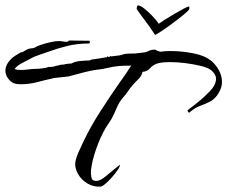

<svg xmlns="http://www.w3.org/2000/svg" viewBox="-58 -657 842 711"><path d="M454 -637Q463 -636 478 -624Q493 -612 507.5 -596.5Q522 -581 530 -569Q535 -573 551.5 -583.5Q568 -594 587.5 -605.5Q607 -617 622.5 -625Q638 -633 641 -633Q643 -633 643 -629.5Q643 -626 643 -624Q642 -619 624.5 -604.5Q607 -590 583.5 -572.5Q560 -555 540.5 -542Q521 -529 516 -528L514 -531Q496 -559 480.5 -579Q465 -599 450 -621Q447 -624 449 -630Q449 -637 454 -637ZM315 34Q288 36 265 22Q242 8 230 -14.5Q218 -37 221 -57Q225 -77 234 -96Q243 -115 251 -133Q279 -191 314.5 -246Q350 -301 387 -354Q401 -373 408.5 -384.5Q416 -396 428 -414Q400 -414 382 -412.5Q364 -411 338 -405Q322 -401 306.5 -399.5Q291 -398 274 -394Q255 -390 235.5 -384.5Q216 -379 196 -374L142 -368Q111 -361 80.5 -353Q50 -345 18 -345Q6 -345 -3 -347.5Q-12 -350 -20 -357Q-38 -375 -38 -395Q-38 -411 -27.5 -426Q-17 -441 -1 -451L17 -462L21 -464L23 -463Q32 -468 41 -473Q50 -478 61 -478L69 -480Q78 -486 95 -491.5Q112 -497 130 -501Q148 -505 160 -505Q168 -505 175.5 -503.5Q183 -502 191 -502L198 -507L274 -506L275 -498H273V-496Q229 -496 192 -487Q155 -478 120 -465Q104 -459 86.5 -453.5Q69 -448 53 -439Q40 -432 22 -422.5Q4 -413 -4 -401Q5 -398 18 -398Q26 -398 34 -398.5Q42 -399 48 -400Q61 -402 74 -402Q87 -402 100 -404L117 -407L118 -408Q121 -411 123 -408Q126 -410 126.5 -409.5Q127 -409 127 -409H128Q131 -409 133.5 -409.5Q136 -410 139 -410Q144 -412 149 -413Q154 -414 159 -415Q164 -417 169.5 -417.5Q175 -418 180 -418Q182 -420 194.5 -421Q207 -422 207 -422Q219 -429 238 -431Q257 -433 273 -433Q273 -434 273.5 -434Q274 -434 274 -434H277L279 -436L319 -442L323 -443L330 -444Q333 -445 335.5 -444.5Q338 -444 337 -445L341 -449L344 -446H347L351 -450L353 -448Q361 -449 369 -450Q377 -451 385 -452L394 -454Q403 -458 418 -458.5Q433 -459 443 -459L477 -463Q485 -464 492 -468Q499 -472 508 -473Q509 -473 509.5 -472.5Q510 -472 511 -472L514 -474Q520 -471 526 -468.5Q532 -466 539 -465V-466Q547 -467 555.5 -467.5Q564 -468 573 -468Q605 -468 638 -463Q671 -458 692 -450Q724 -438 744 -410.5Q764 -383 764 -353Q764 -333 752 -313Q739 -291 721 -281.5Q703 -272 684.5 -265.5Q666 -259 649 -245Q648 -244 646 -242Q644 -240 642 -240Q639 -240 636 -248Q644 -255 654.5 -262.5Q665 -270 675 -279Q686 -287 697 -297.5Q708 -308 718 -318Q729 -329 735.5 -341.5Q742 -354 742 -365Q742 -382 724 -397Q713 -406 687 -412.5Q661 -419 630.5 -423Q600 -427 572 -427Q539 -427 522 -421Q508 -416 497.5 -404Q487 -392 470 -391Q466 -375 454 -363.5Q442 -352 432 -340Q420 -326 415.5 -318.5Q411 -311 398 -296Q383 -279 374 -257Q365 -235 354 -215Q348 -206 342.5 -197.5Q337 -189 332 -181Q314 -150 298.5 -106.5Q283 -63 279 -27Q278 -17 280 -2Q282 13 298 13Q313 13 332 -3Q351 -19 361 -27L386 -47Q387 -41 378 -28Q369 -15 356.5 -0.5Q344 14 332 24Q320 34 315 34Z"/></svg>

Font: Qwitcher Grypen
Style: Bold
Weight: 700
Designer: Robert E. Leuschke
Foundry: Robert E. Leuschke
Version: Version 1.100; ttfautohint (v1.8.3)